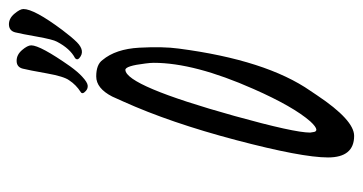

<svg xmlns="http://www.w3.org/2000/svg" viewBox="-213 -587 820 434"><g transform="rotate(-90 197.0 -370.0)"><path d="M282.7 -610.4C279.1 -607.4 279 -604.3 282.2 -601.1C293 -591.3 305 -592.9 318.4 -606C326.2 -613.8 335.4 -624.8 346.2 -639.2C377.8 -681.5 393.6 -710.8 393.6 -727.1C393.6 -732.3 390 -739.1 382.8 -747.6C375.7 -756 367.4 -760.1 358.2 -759.8C348.9 -759.4 343.1 -754.6 340.8 -745.4C338.5 -736.1 335.3 -719.6 331.1 -695.8C326.8 -672 323.1 -657.2 319.8 -651.4C309.4 -631.5 297 -617.8 282.7 -610.4ZM232.4 -623.5C225.6 -613.1 216.8 -604.5 206.1 -597.7C201.8 -595.1 202.6 -591.1 208.5 -585.9C212.1 -582.7 216.2 -581.3 220.9 -581.8C225.7 -582.3 232.3 -586.4 240.7 -594.2C247.9 -600.7 255.7 -609.9 264.2 -621.6C295.7 -666.5 311.5 -695.8 311.5 -709.5C311.5 -715 307.9 -721.9 300.8 -730.2C293.6 -738.5 285.4 -742.6 276.1 -742.4C266.8 -742.3 261.1 -737.6 258.8 -728.5C256.5 -719.4 253 -701.6 248.3 -675C243.6 -648.5 238.3 -631.3 232.4 -623.5ZM106.9 20.5C130.7 20.5 161.3 -7.5 198.7 -63.5L208.5 -78.1C255 -144.9 286.9 -244.1 304.2 -376C307.5 -400.1 308.1 -429.9 306.2 -465.3C304.2 -500.8 294.9 -528.5 278.3 -548.3C271.5 -557.8 259.1 -562.5 241.2 -562.5C223.3 -562.5 208.2 -550.5 195.8 -526.4C194.8 -523.8 191.1 -515.5 184.6 -501.5C152.7 -430.8 123.6 -345.9 97.4 -246.6C71.2 -147.3 58.1 -78 58.1 -38.6C58.1 0.8 74.4 20.5 106.9 20.5ZM270.5 -451.2C271.5 -443.7 272 -437.5 272 -432.6C272 -371.1 252.3 -295.9 212.9 -207C186.5 -147.1 162.1 -104.3 139.6 -78.6C131.5 -69.8 125.3 -65.3 121.1 -64.9C117.8 -64.9 116 -67.1 115.5 -71.5C115 -75.9 114.6 -78.5 114.3 -79.1C114.3 -102.9 126.8 -159.8 151.9 -250C197.4 -413.1 232.1 -495.3 255.9 -496.6C262 -496.9 266.9 -481.8 270.5 -451.2Z"/></g></svg>

Font: Kristi
Style: Medium
Weight: 400
Italic angle: -15°
Version: Version 1.003